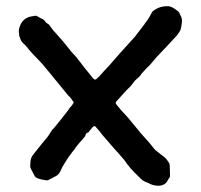

<svg xmlns="http://www.w3.org/2000/svg" viewBox="-20 -606 640 612"><path d="M488 -14Q469 -13 452 -23Q448 -25 442 -27Q435 -30 428 -37Q417 -48 406.5 -58.5Q396 -69 387 -81Q383 -86 379 -92Q375 -98 370 -103Q364 -110 358.5 -116.5Q353 -123 347 -129L308 -174Q303 -180 298.5 -186Q294 -192 289 -197L284 -203Q282 -205 278 -203Q277 -202 276 -201.5Q275 -201 274 -199Q271 -195 268 -192Q265 -189 263 -185Q261 -184 258 -182.5Q255 -181 254 -179Q253 -178 252.5 -175Q252 -172 250 -170L230 -147Q227 -143 224 -139.5Q221 -136 219 -132Q216 -128 212.5 -124Q209 -120 206 -115Q200 -108 195 -100Q190 -92 185 -84Q178 -74 172 -59Q165 -47 155 -43L134 -32Q133 -32 132 -31.5Q131 -31 129 -31Q112 -33 99 -38Q94 -40 91 -44L79 -67Q76 -72 76 -78Q77 -82 77 -89Q77 -103 88 -116Q95 -125 102 -133.5Q109 -142 116 -151Q123 -159 129.5 -167Q136 -175 141 -184Q146 -193 153 -199Q164 -212 175 -226Q186 -240 196 -253Q199 -258 202.5 -262.5Q206 -267 210 -271Q212 -275 214 -277Q214 -279 214.5 -280.5Q215 -282 213 -283Q209 -288 206 -292.5Q203 -297 198 -301Q181 -322 164 -342.5Q147 -363 130 -384Q123 -393 115 -402Q107 -411 99 -419Q92 -426 85.5 -433Q79 -440 73 -447Q69 -452 64.5 -457.5Q60 -463 55 -467Q49 -472 46 -479Q43 -486 41 -493V-498Q39 -507 41 -515Q43 -523 47 -531Q55 -545 70 -551Q75 -553 79.5 -553.5Q84 -554 88 -555Q95 -557 99 -554Q107 -549 118 -544Q118 -543 119 -543Q122 -541 124.5 -537Q127 -533 131 -531Q134 -530 136.5 -527Q139 -524 141 -521Q145 -515 149.5 -509.5Q154 -504 159 -499Q170 -487 181 -474Q192 -461 202 -448Q207 -441 213 -435Q219 -429 224 -423Q227 -419 230.5 -414.5Q234 -410 238 -405Q243 -398 248.5 -391Q254 -384 260 -377Q264 -372 268 -367Q272 -362 276 -357Q277 -356 278 -355.5Q279 -355 280 -353Q283 -352 286 -353L296 -362Q304 -371 312 -380Q320 -389 328 -397Q337 -407 345.5 -417Q354 -427 363 -437Q375 -450 386.5 -463Q398 -476 410 -489L440 -528Q442 -532 444 -534Q450 -541 454.5 -549Q459 -557 463 -564Q466 -571 471 -573Q482 -581 494 -584Q506 -587 519 -586Q528 -584 535 -579Q537 -578 539.5 -576Q542 -574 545 -572Q551 -568 554 -560V-559Q560 -550 560 -541Q560 -532 558 -522Q557 -513 552.5 -505.5Q548 -498 543 -492L504 -450Q503 -449 502.5 -448.5Q502 -448 501 -447Q491 -437 481.5 -426.5Q472 -416 463 -405L456 -397Q449 -391 443 -384Q437 -377 430 -370Q428 -366 428 -366Q422 -359 415.5 -354Q409 -349 404 -341Q399 -334 393 -328Q387 -322 381 -316Q374 -308 367 -300.5Q360 -293 353 -285Q352 -284 351 -283Q350 -282 349 -280V-276Q350 -274 352 -272L365 -256Q373 -247 381.5 -238Q390 -229 397 -220L430 -180Q441 -168 451.5 -156Q462 -144 472 -131Q477 -126 483 -121.5Q489 -117 495 -112L503 -106Q508 -102 511.5 -97.5Q515 -93 518 -88Q521 -84 521 -78Q521 -70 521.5 -62Q522 -54 522 -46Q522 -43 520 -39Q517 -36 515 -32Q508 -16 488 -14Z"/></svg>

Font: Lacquer
Style: Regular
Weight: 400
Designer: Eli Block, Niki Polyocan
Version: Version 1.100